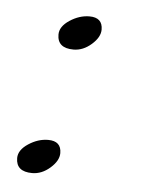

<svg xmlns="http://www.w3.org/2000/svg" viewBox="-35 -338 286 379"><g transform="rotate(5 108.0 -149.0)"><path d="M10 -17Q10 -33 29 -45.5Q48 -58 68 -58Q94 -58 94 -34Q94 -19 77.5 -4.5Q61 10 42 10Q10 10 10 -17ZM70 -267Q70 -283 89 -295.5Q108 -308 128 -308Q154 -308 154 -284Q154 -269 137.5 -254.5Q121 -240 102 -240Q70 -240 70 -267Z"/></g></svg>

Font: DancingScriptRegular
Style: Regular
Weight: 400
Designer: Pablo Impallari
Foundry: Pablo Impallari. www.impallari.com
Version: Version 1.002